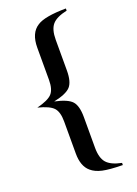

<svg xmlns="http://www.w3.org/2000/svg" viewBox="-163 -765 720 1006"><g transform="rotate(-20 197.0 -261.5)"><path d="M340 163V175Q266 174 228 165.5Q190 157 167 137Q129 105 129 34V-145Q129 -198 107.5 -221.5Q86 -245 22 -261Q86 -277 107.5 -300.5Q129 -324 129 -377V-556Q129 -638 179 -669Q221 -697 340 -698V-686Q280 -673 257 -646Q234 -619 234 -562V-391Q234 -328 210.5 -302Q187 -276 116 -261Q187 -246 210.5 -220Q234 -194 234 -131V40Q234 97 257.5 124Q281 151 340 163Z"/></g></svg>

Font: STIX MathJax Main
Style: Bold
Weight: 700
Designer: MicroPress Inc., with final additions and corrections provided by Coen Hoffman, Elsevier (retired)
Version: Version 1.1.1